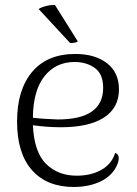

<svg xmlns="http://www.w3.org/2000/svg" viewBox="-20 -732 545 765"><path d="M453 -102Q453 -89 447 -76Q429 -33 382.5 -10Q336 13 274 13Q167 13 107.5 -54Q48 -121 48 -248Q48 -374 108 -445.5Q168 -517 280 -517Q359 -517 406.5 -480Q454 -443 454 -376Q454 -302 394 -263.5Q334 -225 223 -225Q167 -225 111 -233Q116 -126 163.5 -79Q211 -32 286 -32Q342 -32 383.5 -55Q425 -78 439 -123Q453 -118 453 -102ZM111 -263Q150 -258 210 -256Q391 -256 391 -382Q391 -437 358 -461Q325 -485 277 -485Q202 -485 157 -428Q112 -371 111 -263ZM199 -712 290 -567Q287 -564 277 -562Q267 -560 259 -561L134 -696Q144 -703 163.5 -708Q183 -713 199 -712Z"/></svg>

Font: Arima Madurai Light
Style: Regular
Weight: 300
Designer: Joana Correia and Natanael Gama
Foundry: NDISCOVER
Version: Version 1.020